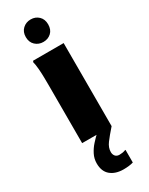

<svg xmlns="http://www.w3.org/2000/svg" viewBox="-256 -802 850 1095"><g transform="rotate(-30 169.0 -255.0)"><path d="M72 0V-382Q72 -402 71.5 -432.5Q71 -463 68.5 -492Q66 -521 61 -539L65 -547H266V0ZM170 -610Q139 -610 117.5 -630Q96 -650 96 -684Q96 -718 117.5 -738Q139 -758 170 -758Q201 -758 222 -738Q243 -718 243 -684Q243 -649 222 -629.5Q201 -610 170 -610ZM86 142Q86 111 100 83.5Q114 56 134.5 33.5Q155 11 175 -8L266 0Q229 42 208.5 69.5Q188 97 188 126Q188 142 197 153Q206 164 224 164Q234 164 243.5 162.5Q253 161 264 157H267V240Q255 244 237.5 246Q220 248 203 248Q150 248 118 221.5Q86 195 86 142Z"/></g></svg>

Font: Kufam ExtraBold
Style: Regular
Weight: 800
Designer: Wael Morcos, Artur Schmal
Foundry: Original Type
Version: Version 1.300; ttfautohint (v1.8.3)